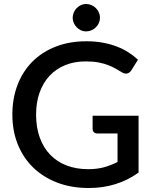

<svg xmlns="http://www.w3.org/2000/svg" viewBox="-20 -935 768 963"><path d="M675 -69.5V-354.5H444.5V-288C444.5 -281.3 446.7 -275.9 451 -271.8C455.3 -267.6 461.3 -265.5 469 -265.5H569.5V-122.5C547.2 -111.2 524.4 -102.3 501.2 -96C478.1 -89.7 451.7 -86.5 422 -86.5C382.3 -86.5 346.4 -92.7 314.3 -105C282.1 -117.3 254.7 -135.2 232 -158.8C209.3 -182.2 191.8 -210.9 179.5 -244.8C167.2 -278.6 161 -317 161 -360C161 -400.7 166.8 -437.5 178.5 -470.5C190.2 -503.5 206.8 -531.6 228.5 -554.8C250.2 -577.9 276.3 -595.8 306.8 -608.2C337.3 -620.8 371.5 -627 409.5 -627C434.5 -627 456.2 -625.2 474.5 -621.8C492.8 -618.2 509 -613.8 523 -608.2C537 -602.8 549.4 -596.8 560.3 -590.5C571.1 -584.2 581.3 -578.2 591 -572.5C600.7 -566.5 609.7 -564.5 618 -566.5C626.3 -568.5 633.2 -573.7 638.5 -582L672 -635.5C657 -649.5 640.5 -662.2 622.5 -673.5C604.5 -684.8 584.8 -694.5 563.5 -702.5C542.2 -710.5 519.1 -716.8 494.3 -721.2C469.4 -725.8 442.5 -728 413.5 -728C356.5 -728 305.2 -719.1 259.5 -701.2C213.8 -683.4 174.8 -658.2 142.5 -625.8C110.2 -593.2 85.3 -554.4 68 -509.2C50.7 -464.1 42 -414.3 42 -360C42 -306 51 -256.5 69 -211.5C87 -166.5 112.7 -127.8 146 -95.2C179.3 -62.8 219.6 -37.4 266.8 -19.2C313.9 -1.1 366.7 8 425 8C520 8 603.3 -17.8 675 -69.5ZM481.5 -845.5C481.5 -854.8 479.7 -863.8 476 -872.2C472.3 -880.8 467.3 -888.2 460.8 -894.5C454.3 -900.8 446.8 -905.8 438.3 -909.5C429.8 -913.2 420.8 -915 411.5 -915C402.5 -915 394 -913.2 386 -909.5C378 -905.8 370.9 -900.8 364.8 -894.5C358.6 -888.2 353.7 -880.8 350 -872.2C346.3 -863.8 344.5 -854.8 344.5 -845.5C344.5 -836.5 346.3 -827.9 350 -819.8C353.7 -811.6 358.6 -804.3 364.8 -798C370.9 -791.7 378 -786.7 386 -783C394 -779.3 402.5 -777.5 411.5 -777.5C420.8 -777.5 429.8 -779.3 438.3 -783C446.8 -786.7 454.3 -791.7 460.8 -798C467.3 -804.3 472.3 -811.6 476 -819.8C479.7 -827.9 481.5 -836.5 481.5 -845.5Z"/></svg>

Font: Lato Semibold
Style: Regular
Weight: 600
Designer: Lukasz Dziedzic
Foundry: tyPoland Lukasz Dziedzic
Version: Version 2.006; 2014-01-15